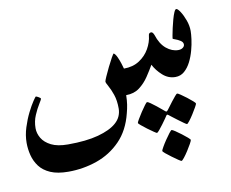

<svg xmlns="http://www.w3.org/2000/svg" viewBox="-81 -489 1167 968"><g transform="rotate(-10 502.0 -4.5)"><path d="M931.6 -262.2Q931.6 -246.6 928.2 -220.2Q924.8 -193.8 916.7 -164.1Q908.7 -134.3 895.3 -107.7Q881.8 -81.1 862.3 -64Q842.8 -46.9 815.9 -46.9Q779.8 -46.9 751.2 -72.5Q722.7 -98.1 707 -128.9Q691.9 -102.5 671.9 -72.5Q651.9 -42.5 623.8 -21.2Q595.7 0 555.2 0Q554.7 26.9 551.5 47.9Q548.3 68.8 542.5 90.3Q521.5 175.3 470 228Q418.5 280.8 348.4 305.2Q278.3 329.6 202.1 329.6Q146.5 329.6 110.6 314Q74.7 298.3 54.9 272Q35.2 245.6 27.1 213.9Q19 182.1 19 149.9Q19 111.3 31.5 72Q43.9 32.7 60.3 0Q76.7 -32.7 90.1 -52.5Q103.5 -72.3 105 -72.3Q108.9 -72.3 118.9 -66.4Q128.9 -60.5 128.9 -57.6Q128.9 -52.7 115.7 -32Q102.5 -11.2 89.4 19.3Q76.2 49.8 76.2 85.4Q76.2 111.3 90.8 136.2Q105.5 161.1 137.9 177.5Q170.4 193.8 223.6 193.8Q317.9 193.8 379.4 177Q440.9 160.2 472.2 132.8Q490.2 117.2 498.3 98.4Q506.3 79.6 506.3 59.6Q506.3 18.1 495.8 -12Q485.4 -42 474.6 -60.5Q463.9 -79.1 463.9 -85.4Q463.9 -89.4 472.9 -109.9Q481.9 -130.4 494.1 -155.3Q506.3 -180.2 516.8 -199Q527.3 -217.8 529.8 -217.8Q538.6 -211.9 546.1 -195.3Q553.7 -178.7 559.3 -161.1Q564.9 -143.6 567.4 -133.8Q613.8 -133.8 646.7 -155.3Q679.7 -176.8 698.2 -209.5Q716.8 -242.2 720.2 -275.9Q721.2 -290 733.9 -290Q742.2 -290 748.5 -273.9Q763.7 -226.1 792.7 -202.1Q821.8 -178.2 853.5 -178.2Q868.2 -178.2 877.2 -185.1Q886.2 -191.9 886.2 -201.2Q886.2 -213.4 873.5 -221.4Q860.8 -229.5 847.9 -233.9Q835 -238.3 835 -240.2Q835 -241.7 837.6 -256.8Q840.3 -272 845 -293Q849.6 -314 855.5 -335Q861.3 -356 867.4 -369.9Q873.5 -383.8 878.9 -383.8Q886.2 -383.8 898.7 -364.7Q911.1 -345.7 921.4 -317.6Q931.6 -289.6 931.6 -262.2ZM836.9 278.8Q836.9 282.7 828.6 297.9Q820.3 313 808.8 330.8Q797.4 348.6 786.9 361.8Q776.4 375 772.5 375Q770 375 756.6 366Q743.2 356.9 726.6 344.7Q710 332.5 697.8 322.3Q685.5 312 685.5 308.6Q685.5 305.2 694.1 290Q702.6 274.9 714.6 257.1Q726.6 239.3 736.8 226.1Q747.1 212.9 750 212.9Q753.9 212.9 767.6 221.9Q781.2 231 797.4 243.2Q813.5 255.4 825.2 265.6Q836.9 275.9 836.9 278.8ZM894.5 102.5Q894.5 106 886.2 120.8Q877.9 135.7 866.7 153.3Q855.5 170.9 845.5 183.8Q835.4 196.8 832 196.8Q829.6 196.8 817.1 188Q804.7 179.2 789.1 167.5Q773.4 155.8 761.7 146.7Q750 137.7 749 136.7Q744.1 132.8 741.2 132.8Q738.8 132.8 735.4 138.7Q734.9 139.6 727.1 151.1Q719.2 162.6 708.3 177.2Q697.3 191.9 688 203.1Q678.7 214.4 674.8 214.4Q672.9 214.4 659.4 205.3Q646 196.3 629.6 184.1Q613.3 171.9 601.1 161.6Q588.9 151.4 588.9 148.4Q588.9 145 597.7 129.9Q606.4 114.7 618.2 96.9Q629.9 79.1 639.9 65.9Q649.9 52.7 652.3 52.7Q656.7 52.7 669.4 61.5Q682.1 70.3 696.5 81.8Q710.9 93.3 721.7 102.5Q732.4 111.8 733.4 112.3Q738.8 116.7 740.7 116.7Q744.1 116.7 749 109.9Q750 108.9 758.3 97.7Q766.6 86.4 777.3 72.3Q788.1 58.1 797.4 47.4Q806.6 36.6 809.1 36.6Q813 36.6 826.4 45.7Q839.8 54.7 855.7 66.9Q871.6 79.1 883.1 89.4Q894.5 99.6 894.5 102.5Z"/></g></svg>

Font: Scheherazade New
Style: Bold
Weight: 700
Designer: SIL International
Foundry: SIL International
Version: Version 4.000